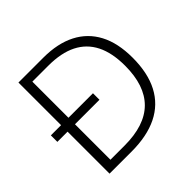

<svg xmlns="http://www.w3.org/2000/svg" viewBox="-177 -889 1064 1064"><g transform="rotate(-45 355.5 -357.0)"><path d="M299 -714Q411 -714 489 -674Q567 -634 608 -556.5Q649 -479 649 -364Q649 -244 606.5 -163Q564 -82 481 -41Q398 0 276 0H104V-329H24V-380H104V-714ZM287 -663H162V-380H354V-329H162V-51H272Q431 -51 509.5 -129Q588 -207 588 -362Q588 -463 554.5 -529.5Q521 -596 454.5 -629.5Q388 -663 287 -663Z"/></g></svg>

Font: Noto Sans Devanagari Light
Style: Regular
Weight: 300
Version: Version 2.003